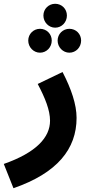

<svg xmlns="http://www.w3.org/2000/svg" viewBox="-55 -763 484 1013"><path d="M236 -617C271 -617 298 -646 298 -681C298 -716 271 -743 236 -743C202 -743 174 -716 174 -681C174 -646 202 -617 236 -617ZM156 -485C191 -485 218 -514 218 -549C218 -584 191 -611 156 -611C122 -611 94 -584 94 -549C94 -514 122 -485 156 -485ZM311 -485C346 -485 373 -514 373 -549C373 -584 346 -611 311 -611C277 -611 249 -584 249 -549C249 -514 277 -485 311 -485ZM16 230C247 150 349 23 349 -141C349 -212 321 -294 275 -383L144 -320C183 -246 209 -182 209 -126C209 -38 136 42 -35 102Z"/></svg>

Font: Noto Sans Arabic UI
Style: Bold
Weight: 700
Designer: Monotype Design Team, Nadine Chahine and Nizar Qandah
Foundry: Monotype Imaging Inc.
Version: Version 2.010